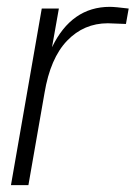

<svg xmlns="http://www.w3.org/2000/svg" viewBox="-20 -541 396 561"><path d="M63 0H12L102 -516H152L132 -403Q189 -521 301 -521Q316 -521 356 -516L348 -471L295 -473Q225 -473 176 -422Q127 -371 110 -269Z"/></svg>

Font: Creato Display Light
Style: Italic
Weight: 300
Italic angle: -10°
Version: Version 1.000